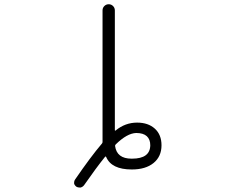

<svg xmlns="http://www.w3.org/2000/svg" viewBox="-20 -792 1040 884"><path d="M512.7 -127Q509.8 -124 509.8 -120.1Q517.6 -61.5 585.9 -61.5Q586.9 -61.5 587.9 -61.5Q670.9 -61.5 671.9 -123Q671.9 -150.4 655.8 -165Q639.6 -179.7 607.4 -179.7Q565.4 -178.7 512.7 -127ZM449.2 -130.9Q452.1 -133.8 452.1 -138.7V-140.6V-744.1Q452.1 -755.9 460.4 -764.2Q468.8 -772.5 480.5 -772.5Q492.2 -772.5 500.5 -764.2Q508.8 -755.9 508.8 -744.1V-193.4Q508.8 -188.5 512.7 -191.4Q556.6 -227.5 611.3 -227.5Q662.1 -227.5 692.9 -199.7Q723.6 -171.9 723.6 -123Q723.6 -71.3 687 -41.5Q650.4 -11.7 586.9 -11.7Q493.2 -11.7 468.8 -69.3Q466.8 -73.2 463.9 -70.3Q422.9 -19.5 367.2 60.5Q361.3 68.4 351.6 71.3Q348.6 71.3 345.7 71.3Q338.9 71.3 333 68.4Q324.2 62.5 321.3 53.7Q321.3 50.8 321.3 47.9Q321.3 41 325.2 35.2Q397.5 -70.3 449.2 -130.9Z"/></svg>

Font: Gen Jyuu Gothic L Monospace Light
Style: Regular
Weight: 300
Designer: [Source Han Sans]
Ryoko NISHIZUKA  (kana & ideographs); Paul D. Hunt (Latin, Greek & Cyrillic); Wenlong ZHANG  (bopomofo
Version: Version 1.002.20150607